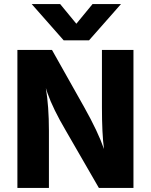

<svg xmlns="http://www.w3.org/2000/svg" viewBox="-20 -918 737 938"><path d="M415 -721H291L135 -898H274L353 -802L432 -898H571ZM219 0H65V-674H234L391 -395Q459 -274 488 -190Q478 -264 478 -395V-674H632V0H463L302 -279Q239 -386 212 -463L204 -488Q219 -398 219 -279Z"/></svg>

Font: Hind Kochi
Style: Bold
Weight: 700
Designer: Dhruvi Tolia
Foundry: Indian Type Foundry
Version: Version 0.702;PS 1.0;hotconv 1.0.81;makeotf.lib2.5.63406